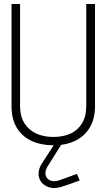

<svg xmlns="http://www.w3.org/2000/svg" viewBox="-20 -720 538 966"><path d="M291 -6H256V2L189 105Q174 130 174 154Q174 178 188 196Q202 214 226 222Q250 230 282 222Q287 221 303.5 215.5Q320 210 338 203.5Q356 197 368.5 192.5Q381 188 381 188L367 155Q367 155 360 157.5Q353 160 341 164.5Q329 169 313 174.5Q297 180 279 187Q252 196 233 188Q214 180 209.5 160.5Q205 141 219 118L291 3ZM458 -186V-700H414V-186Q414 -135 393 -100Q372 -65 335 -48Q298 -31 248 -31Q199 -31 161.5 -48.5Q124 -66 102.5 -100.5Q81 -135 81 -186V-700H38V-186Q38 -121 64.5 -77Q91 -33 139 -11Q187 11 249 11Q311 11 358 -11.5Q405 -34 431.5 -78Q458 -122 458 -186Z"/></svg>

Font: Advent Pro Light
Style: Regular
Weight: 300
Version: Version 3.000